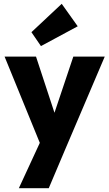

<svg xmlns="http://www.w3.org/2000/svg" viewBox="-20 -783 574 1008"><path d="M79 205H236L322 2L530 -486H365L266 -191L169 -486H4L189 -33ZM145 -614 195 -541 388 -645 304 -763Z"/></svg>

Font: MV Cash
Style: Bold
Weight: 700
Designer: Rodrigo Fuenzalida
Foundry: fragTYPE
Version: Version 1.100;Glyphs 3.1.2 (3151)